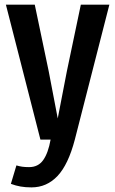

<svg xmlns="http://www.w3.org/2000/svg" viewBox="-20 -602 497 828"><path d="M451.7 -582 302.7 0Q274.4 107.9 228 157Q181.6 206.1 115.7 206.1Q89.8 206.1 68.8 202.4Q47.9 198.7 26.9 190.9L50.8 111.3Q63.5 115.2 75.7 116.9Q87.9 118.7 105.5 118.7Q145 118.7 166.5 88.1Q188 57.6 198.2 0H154.3L5.4 -582H129.9L189.9 -295.4L229 -91.3L268.6 -295.9L328.6 -582Z"/></svg>

Font: Decalotype Medium
Style: Regular
Weight: 500
Designer: Alfredo Marco Pradil
Foundry: Alfredo Marco Pradil
Version: Version 1.0